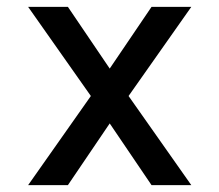

<svg xmlns="http://www.w3.org/2000/svg" viewBox="-20 -540 640 560"><path d="M62 0 245 -260 62 -520H178L300 -340L422 -520H538L355 -260L538 0H422L300 -180L178 0Z"/></svg>

Font: Iosevka Custom Medium Extended
Style: Regular
Weight: 500
Width: 7
Monospace: yes
Designer: Belleve Invis
Foundry: Belleve Invis
Version: Version 11.2.4; ttfautohint (v1.8.4)